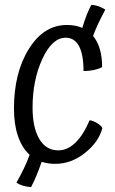

<svg xmlns="http://www.w3.org/2000/svg" viewBox="-20 -715 468 784"><path d="M398 -192Q383 -135 327 -90.5Q271 -46 206 -46Q191 -46 177.5 -48Q164 -50 150 -54Q141 -28 130.5 -2Q120 24 107 49Q90 48 74.5 43.5Q59 39 47 31Q65 -1 78 -28Q91 -55 101 -83Q70 -111 53.5 -159Q37 -207 37 -271Q37 -418 98 -515.5Q159 -613 253 -613Q271 -613 287 -610Q303 -607 316 -601Q325 -631 334 -654Q343 -677 353 -695Q365 -695 379 -690.5Q393 -686 410 -676Q390 -638 379 -614Q368 -590 360 -568Q378 -547 387.5 -515Q397 -483 397 -441Q382 -433 363 -429Q344 -425 321 -425Q321 -493 302.5 -527Q284 -561 248 -561Q193 -561 153 -474.5Q113 -388 113 -276Q113 -194 140.5 -147.5Q168 -101 218 -101Q255 -101 287.5 -132Q320 -163 346 -224Q361 -222 377 -212Q393 -202 398 -192Z"/></svg>

Font: Atma
Style: Regular
Weight: 400
Designer: Gregori Vincens, Jeremie Hornus, Riccardo Olocco, Yoann Minet.
Foundry: black foundry
Version: Version 1.102;PS 1.100;hotconv 1.0.86;makeotf.lib2.5.63406